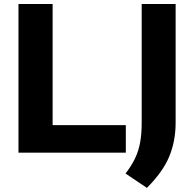

<svg xmlns="http://www.w3.org/2000/svg" viewBox="-20 -760 967 956"><path d="M72 0V-740H242V-137H606.5V0ZM711.5 175.5 605 104Q634.5 66 652.2 29Q670 -8 677.8 -51Q685.5 -94 685.5 -149V-740H854.5V-149.5Q854.5 -57 822.5 19.8Q790.5 96.5 711.5 175.5Z"/></svg>

Font: Encode Sans SemiExpanded SemiExpanded
Style: Bold
Weight: 700
Width: 6
Designer: Multiple Designers
Foundry: Impallari Type
Version: Version 3.000; ttfautohint (v1.8.3) -l 8 -r 50 -G 200 -x 14 